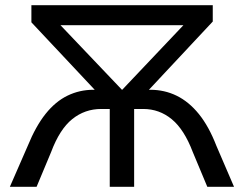

<svg xmlns="http://www.w3.org/2000/svg" viewBox="-20 -720 940 740"><path d="M18 0 87 -158Q118 -234 156 -281.5Q194 -329 240.5 -351.5Q287 -374 340 -374H345L101 -634V-700H800V-637L554 -374H559Q614 -374 661 -351Q708 -328 746.5 -280.5Q785 -233 814 -158L882 0H779L723 -134Q690 -221 642 -260.5Q594 -300 532 -300H497V0H403V-300H370Q307 -300 258.5 -261Q210 -222 177 -134L121 0ZM213 -623 450 -374H451L687 -623Z"/></svg>

Font: MOST Montserrat Medium
Style: Regular
Weight: 500
Designer: Julieta Ulanovsky
Foundry: Julieta Ulanovsky
Version: Version 8.000;March 11, 2024;FontCreator 15.0.0.2926 64-bit